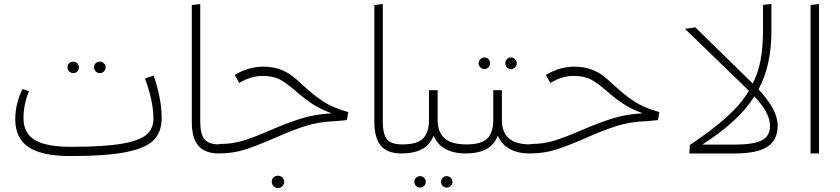

<svg xmlns="http://www.w3.org/2000/svg" viewBox="-20 -764 4183 956"><path d="M316 -428Q316 -440 324 -448.5Q332 -457 345 -457Q357 -457 365 -448.5Q373 -440 373 -428Q373 -417 365 -408.5Q357 -400 345 -400Q333 -400 324.5 -408.5Q316 -417 316 -428ZM448 -428Q448 -440 456 -448.5Q464 -457 477 -457Q489 -457 497.5 -448.5Q506 -440 506 -428Q506 -417 497.5 -408.5Q489 -400 477 -400Q465 -400 456.5 -408.5Q448 -417 448 -428ZM785 -176Q785 -108 746.5 -67.5Q708 -27 609.5 -7Q511 13 330 13Q187 13 121.5 -32Q56 -77 56 -170Q56 -248 92 -321L124 -310Q97 -243 97 -175Q97 -101 153 -67Q209 -33 335 -33Q498 -33 587 -48.5Q676 -64 710 -94Q744 -124 744 -173Q744 -259 702 -373L745 -388Q785 -272 785 -176Z M935 -739 977 -744V-160Q977 -96 998 -70.5Q1019 -45 1073 -45L1089 -23L1069 0Q1000 0 967.5 -38.5Q935 -77 935 -157Z M1490 -338Q1543 -289 1590.5 -258Q1638 -227 1714 -206L1707 -166L1654 -161Q1567 -158 1499 -136Q1431 -114 1341 -74Q1256 -37 1197.5 -18.5Q1139 0 1069 0L1049 -23L1073 -47Q1137 -47 1192 -64Q1247 -81 1327 -116Q1416 -154 1481.5 -174.5Q1547 -195 1631 -200Q1574 -221 1536 -246Q1498 -271 1454 -309Q1409 -349 1374.5 -367.5Q1340 -386 1287 -386Q1230 -386 1171 -351L1149 -391Q1218 -432 1289 -432Q1336 -432 1370.5 -420Q1405 -408 1430 -389.5Q1455 -371 1490 -338ZM1333 141Q1333 128 1342 119.5Q1351 111 1364 111Q1377 111 1386 119.5Q1395 128 1395 141Q1395 154 1386 163Q1377 172 1364 172Q1351 172 1342 163Q1333 154 1333 141Z M1844 -739 1886 -744V-160Q1886 -96 1907 -70.5Q1928 -45 1982 -45L1998 -23L1978 0Q1909 0 1876.5 -38.5Q1844 -77 1844 -157Z M2318 -23 2298 0Q2238 0 2197.5 -22.5Q2157 -45 2139 -89Q2122 -44 2082.5 -22Q2043 0 1978 0L1958 -23L1983 -45Q2058 -45 2087 -75Q2116 -105 2116 -166V-315H2159V-166Q2159 -106 2193.5 -75.5Q2228 -45 2302 -45ZM2043 142Q2043 130 2051.5 121.5Q2060 113 2072 113Q2084 113 2092 121.5Q2100 130 2100 142Q2100 153 2092 161.5Q2084 170 2072 170Q2060 170 2051.5 161.5Q2043 153 2043 142ZM2176 142Q2176 130 2184 121.5Q2192 113 2204 113Q2216 113 2224.5 121.5Q2233 130 2233 142Q2233 153 2224.5 161.5Q2216 170 2204 170Q2192 170 2184 162Q2176 154 2176 142Z M2638 -23 2618 0Q2558 0 2517.5 -22.5Q2477 -45 2459 -89Q2442 -44 2402.5 -22Q2363 0 2298 0L2278 -23L2303 -45Q2378 -45 2407 -75Q2436 -105 2436 -166V-315H2479V-166Q2479 -106 2513.5 -75.5Q2548 -45 2622 -45ZM2363 -449Q2363 -460 2371.5 -469Q2380 -478 2392 -478Q2404 -478 2412 -469.5Q2420 -461 2420 -449Q2420 -437 2412 -428.5Q2404 -420 2392 -420Q2380 -420 2371.5 -428.5Q2363 -437 2363 -449ZM2496 -449Q2496 -461 2504 -469.5Q2512 -478 2524 -478Q2536 -478 2544.5 -469Q2553 -460 2553 -449Q2553 -437 2544.5 -428.5Q2536 -420 2524 -420Q2512 -420 2504 -428.5Q2496 -437 2496 -449Z M3039 -338Q3092 -289 3139.5 -258Q3187 -227 3263 -206L3256 -166L3203 -161Q3116 -158 3048 -136Q2980 -114 2890 -74Q2805 -37 2746.5 -18.5Q2688 0 2618 0L2598 -23L2622 -47Q2686 -47 2741 -64Q2796 -81 2876 -116Q2965 -154 3030.5 -174.5Q3096 -195 3180 -200Q3123 -221 3085 -246Q3047 -271 3003 -309Q2958 -349 2923.5 -367.5Q2889 -386 2836 -386Q2779 -386 2720 -351L2698 -391Q2767 -432 2838 -432Q2885 -432 2919.5 -420Q2954 -408 2979 -389.5Q3004 -371 3039 -338Z M3852 -137Q3852 -67 3801 -33.5Q3750 0 3641 0H3412L3415 -42Q3528 -118 3598.5 -181.5Q3669 -245 3709 -312L3699 -322L3391 -620L3442 -628L3728 -348Q3755 -401 3767 -464.5Q3779 -528 3779 -608V-740L3821 -744V-605Q3821 -440 3757 -319Q3804 -268 3828 -224Q3852 -180 3852 -137ZM3814 -137Q3814 -171 3794.5 -207Q3775 -243 3736 -284Q3695 -219 3631 -160.5Q3567 -102 3477 -44H3638Q3731 -44 3772.5 -65Q3814 -86 3814 -137Z M4016 0V-739L4058 -744V0Z"/></svg>

Font: FiraGO ExtraLight
Style: Regular
Weight: 200
Designer: bBox Type
Foundry: bBox Type GmbH
Version: Version 1.001